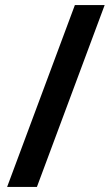

<svg xmlns="http://www.w3.org/2000/svg" viewBox="-20 -734 438 754"><path d="M391 -714 125 0H8L274 -714Z"/></svg>

Font: Noto Sans Armenian SemiBold
Style: Regular
Weight: 600
Designer: Monotype Design Team
Foundry: Monotype Imaging Inc.
Version: Version 2.007